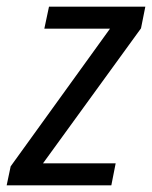

<svg xmlns="http://www.w3.org/2000/svg" viewBox="-43 -556 456 576"><path d="M-23 0H291L304 -66H86L380 -471L393 -536H104L90 -470H287L-11 -57Z"/></svg>

Font: Noto Sans SemiCondensed
Style: Italic
Weight: 400
Width: 4
Italic angle: -12°
Designer: Monotype Design Team
Foundry: Monotype Imaging Inc.
Version: Version 2.013